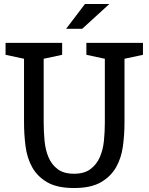

<svg xmlns="http://www.w3.org/2000/svg" viewBox="-20 -936 748 967"><path d="M607 -640V-319Q607 -258 599 -199Q591 -140 564.5 -93.5Q538 -47 488 -18Q438 11 353 11Q268 11 218 -18Q168 -47 142 -94Q116 -141 108.5 -200.5Q101 -260 101 -321V-640L8 -660V-720H293V-660L200 -640V-319Q200 -272 204.5 -226Q209 -180 224.5 -143.5Q240 -107 270.5 -84Q301 -61 353 -61Q405 -61 436 -84.5Q467 -108 483 -145Q499 -182 503.5 -227.5Q508 -273 508 -317V-640L415 -660V-720H700V-660ZM408 -916H531L394 -791H313Z"/></svg>

Font: HermeneusOne
Style: Regular
Weight: 400
Designer: Rodrigo Fuenzalida, Pablo Impallari
Foundry: Pablo Impallari, Rodrigo Fuenzalida
Version: Version 1.000; ttfautohint (v0.8) -G 200 -r 50